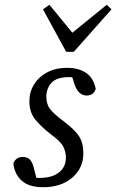

<svg xmlns="http://www.w3.org/2000/svg" viewBox="-20 -771 487 804"><path d="M329 -129Q329 -67 282.5 -27Q236 13 160 13Q102 13 71.5 -14Q41 -41 36 -86Q40 -99 50.5 -106.5Q61 -114 73 -114Q95 -114 105.5 -102.5Q116 -91 121 -70L132 -27Q135 -26 138.5 -26Q142 -26 146 -26Q198 -26 227 -49Q256 -72 256 -111Q256 -135 245 -157Q234 -179 191 -210Q154 -239 128.5 -269.5Q103 -300 103 -347Q103 -386 123 -418Q143 -450 178.5 -468.5Q214 -487 262 -487Q306 -487 338 -467.5Q370 -448 381 -399Q372 -371 343 -371Q308 -371 292 -418L283 -447Q280 -448 276.5 -448Q273 -448 269 -448Q217 -448 195.5 -424Q174 -400 174 -366Q174 -335 189.5 -314.5Q205 -294 248 -262Q293 -228 311 -200.5Q329 -173 329 -129ZM187 -751 283 -634 427 -751 447 -732 289 -554H257L160 -732Z"/></svg>

Font: Source Serif Pro
Style: Italic
Weight: 400
Italic angle: -12°
Designer: Frank Grießhammer
Foundry: Adobe Systems Incorporated
Version: Version 3.001;hotconv 1.0.111;makeotfexe 2.5.65597